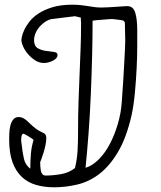

<svg xmlns="http://www.w3.org/2000/svg" viewBox="-20 -702 686 817"><path d="M19 -109Q19 -118 19.5 -133.5Q20 -149 23.5 -165Q27 -181 35.5 -192.5Q44 -204 60 -204Q70 -204 78.5 -199.5Q87 -195 95 -188Q103 -181 112 -172Q121 -163 132 -155Q144 -146 153 -142Q162 -138 167 -135Q172 -132 174.5 -127.5Q177 -123 177 -114Q177 -101 173.5 -84.5Q170 -68 165.5 -53Q161 -38 156.5 -26.5Q152 -15 151 -12Q151 -5 151.5 4.5Q152 14 153.5 23Q155 32 160 38.5Q165 45 174 45Q205 45 239.5 39Q274 33 299 13Q308 -24 310 -60.5Q312 -97 312 -126Q312 -216 314.5 -279.5Q317 -343 319 -395.5Q321 -448 323 -496.5Q325 -545 325 -605Q325 -607 324.5 -611Q324 -615 324 -619V-627L299 -633L200 -621Q188 -619 175 -611Q162 -603 150.5 -590.5Q139 -578 132 -562.5Q125 -547 125 -531Q125 -506 140.5 -497Q156 -488 175 -485.5Q194 -483 209.5 -481Q225 -479 225 -468Q225 -454 205.5 -444Q186 -434 167 -434Q147 -434 130 -445Q113 -456 99.5 -471.5Q86 -487 78.5 -504Q71 -521 71 -533Q71 -534 73 -545Q75 -556 82.5 -573Q90 -590 104.5 -609Q119 -628 143 -644Q167 -660 202.5 -671Q238 -682 288 -682Q310 -682 325.5 -680Q341 -678 354.5 -676Q368 -674 381 -672Q394 -670 412 -670Q424 -670 441 -671Q458 -672 474 -673Q490 -674 503 -675Q516 -676 521 -676Q547 -676 555.5 -648Q564 -620 564 -573Q564 -551 564 -507.5Q564 -464 561.5 -412.5Q559 -361 554 -307.5Q549 -254 540 -212Q518 -116 482.5 -56Q447 4 403.5 37.5Q360 71 310 83Q260 95 210 95Q169 95 134 85Q99 75 73.5 51.5Q48 28 33.5 -11Q19 -50 19 -109ZM71 -96Q76 -51 82 -25.5Q88 0 109 16Q109 -18 111.5 -48Q114 -78 123 -107Q120 -110 113.5 -114Q107 -118 100 -122.5Q93 -127 87 -130Q81 -133 80 -133Q74 -133 72 -124Q70 -115 70 -107Q70 -102 70.5 -99.5Q71 -97 71 -96ZM374 -614Q374 -546 372 -465.5Q370 -385 366.5 -301.5Q363 -218 357 -137.5Q351 -57 344 12Q374 3 401 -24.5Q428 -52 448 -90.5Q468 -129 481.5 -175Q495 -221 498 -266Q502 -316 504.5 -360Q507 -404 509 -439.5Q511 -475 512 -499Q513 -523 513 -532Q513 -538 512.5 -550Q512 -562 512 -574.5Q512 -587 511.5 -596.5Q511 -606 511 -608L505 -614Q504 -615 498 -616Q492 -617 484 -618Q476 -619 468 -620Q460 -621 455 -621Q450 -621 438.5 -620Q427 -619 414 -618Q401 -617 389.5 -616Q378 -615 374 -614Z"/></svg>

Font: Miltonian
Style: Regular
Weight: 400
Designer: Pablo Impallari
Foundry: Pablo Impallari
Version: Version 1.008